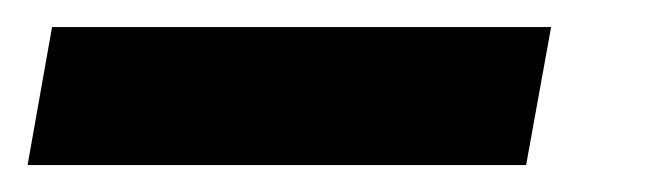

<svg xmlns="http://www.w3.org/2000/svg" viewBox="-79 -20 487 142"><path d="M328.6 0 310.1 102.1H-58.6L-40.5 0Z"/></svg>

Font: Roboto Condensed SemiBold
Style: Italic
Weight: 600
Italic angle: -12°
Designer: Christian Robertson
Foundry: Google
Version: Version 3.008; 2023